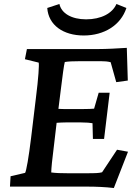

<svg xmlns="http://www.w3.org/2000/svg" viewBox="-20 -936 687 963"><path d="M551 7 622 -175 567 -185 492 -72C477 -68 463 -67 411 -67H322C284 -67 260 -68 237 -71C237 -89 242 -140 250 -201L264 -320C279 -321 295 -322 311 -322H386C413 -322 434 -320 444 -318L446 -239H502L530 -471H475L452 -391C443 -390 421 -389 394 -389H319C304 -389 288 -389 273 -390L285 -486C293 -553 301 -612 305 -625C323 -628 347 -629 377 -629H488C505 -629 519 -628 535 -624L563 -524L621 -532L616 -696C572 -693 512 -690 475 -690H115L105 -639L174 -622C177 -613 173 -546 160 -444L136 -245C124 -146 112 -79 106 -69L33 -52L30 0H421C460 0 509 2 551 7ZM217 -896C223 -810 297 -758 400 -758C503 -758 586 -810 614 -896L564 -916C544 -869 487 -839 412 -839C339 -839 288 -869 278 -916Z"/></svg>

Font: TPK Tissa Web SemiBold
Style: Italic
Weight: 600
Italic angle: -7°
Designer: Jacques Le Bailly, Suppakit Chalermlarp | Katatrad Co.,Ltd.
Foundry: Jacques Le Bailly, Cadson Demak Co.,Ltd.
Version: Version 5.000;Glyphs 3.1.2 (3151)